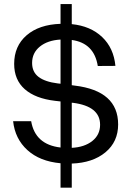

<svg xmlns="http://www.w3.org/2000/svg" viewBox="-20 -772 624 915"><path d="M268.5 -752.5H322V-657Q411.5 -648 466.8 -595.5Q522 -543 530 -458L446 -457.5Q428.5 -567 322 -581.5V-366L336.5 -364Q543 -339 543 -179Q543 -96.5 482.5 -46.2Q422 4 322 7.5V122.5H268.5V6Q169.5 -3 110.5 -56.8Q51.5 -110.5 42.5 -194.5H128.5Q147.5 -83 268.5 -69V-288.5L242.5 -291.5Q148.5 -302.5 98 -347Q47.5 -391.5 47.5 -467.5Q47.5 -552.5 106.8 -603.8Q166 -655 268.5 -658.5ZM255 -374.5 268.5 -373V-583.5Q207 -580 170 -550Q133 -520 133 -472Q133 -429 163.8 -405.5Q194.5 -382 255 -374.5ZM328 -282 322 -282.5V-67.5Q382.5 -70.5 419.8 -100Q457 -129.5 457 -177.5Q457 -265.5 328 -282Z"/></svg>

Font: Overused Grotesk
Style: Regular
Weight: 450
Version: Version 0.004